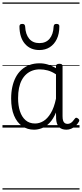

<svg xmlns="http://www.w3.org/2000/svg" viewBox="-20 -1030 662 1550"><path d="M255 17Q201 17 159 -12Q117 -41 93.5 -97Q70 -153 70 -234Q70 -285 79.5 -328.5Q89 -372 107.5 -407Q126 -442 154 -467Q182 -492 218.5 -505.5Q255 -519 300 -519Q334 -519 366.5 -509Q399 -499 432 -480V-496Q432 -506 439 -510.5Q446 -515 459 -515Q473 -515 479 -510.5Q485 -506 485 -496V-92Q485 -71 489 -57.5Q493 -44 502 -37Q511 -30 525 -30Q536 -30 546 -34.5Q556 -39 565.5 -49Q575 -59 585 -73Q590 -80 596.5 -79.5Q603 -79 610 -73Q618 -68 619.5 -61Q621 -54 617 -48Q606 -28 590 -13.5Q574 1 555 9Q536 17 517 17Q497 17 481.5 11.5Q466 6 455.5 -5.5Q445 -17 439.5 -34Q434 -51 433 -72Q433 -84 432.5 -97Q432 -110 432 -122Q410 -69 380.5 -38.5Q351 -8 318.5 4.5Q286 17 255 17ZM126 -237Q126 -178 141 -132Q156 -86 186.5 -59.5Q217 -33 263 -33Q298 -33 330.5 -52.5Q363 -72 390 -116.5Q417 -161 432 -234V-430Q397 -453 365 -461.5Q333 -470 301 -470Q269 -470 241.5 -460Q214 -450 192.5 -431Q171 -412 156 -384Q141 -356 133.5 -319.5Q126 -283 126 -237ZM298 -626Q225 -626 181.5 -676Q138 -726 137 -816Q137 -826 142 -831.5Q147 -837 160 -837Q172 -837 177 -831.5Q182 -826 183 -816Q186 -753 215.5 -717.5Q245 -682 298 -682Q351 -682 380.5 -717.5Q410 -753 413 -816Q414 -826 418.5 -831.5Q423 -837 436 -837Q449 -837 454.5 -831.5Q460 -826 459 -816Q459 -757 438.5 -714.5Q418 -672 382 -649Q346 -626 298 -626ZM0 490H622V500H0ZM0 -20H622V0H0ZM0 -505H622V-500H0ZM0 -1010H622V-1000H0Z"/></svg>

Font: Playwrite NG Modern Guides
Style: Regular
Weight: 400
Designer: Veronika Burian, José Scaglione
Foundry: TypeTogether
Version: Version 1.003